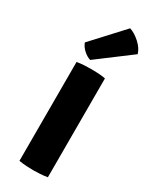

<svg xmlns="http://www.w3.org/2000/svg" viewBox="-213 -872 738 927"><g transform="rotate(30 155.5 -408.0)"><path d="M74 -551Q93 -555 117 -556Q141 -557 155 -557Q170 -557 191.2 -556Q212.5 -555 232.5 -551V0Q212.5 3.5 191.2 4.8Q170 6 155 6Q141 6 117 4.8Q93 3.5 74 0ZM217 -821.5Q244.5 -813 273.2 -787.2Q302 -761.5 311 -731.5L126 -592.5Q106.5 -598.5 88 -615Q69.5 -631.5 61.5 -653Z"/></g></svg>

Font: Signika SC
Style: Bold
Weight: 700
Designer: Anna Giedryś
Foundry: Anna Giedryś
Version: Version 2.000; ttfautohint (v1.8.3) -l 8 -r 50 -G 200 -x 9 -